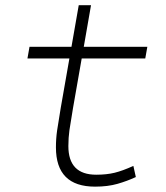

<svg xmlns="http://www.w3.org/2000/svg" viewBox="-20 -694 626 724"><path d="M338.4 9.8Q190.9 9.8 190.9 -138.2Q190.9 -170.9 195.3 -201.7Q199.7 -232.4 209 -287.1L241.7 -473.6H83.5L91.3 -517.6H249.5L276.9 -674.3H323.2L295.9 -517.6H535.6L527.8 -473.6H288.1L255.4 -287.1Q246.1 -232.9 241.9 -203.6Q237.8 -174.3 237.8 -143.1Q237.8 -35.2 342.8 -35.2Q381.8 -35.2 411.9 -42.5Q441.9 -49.8 482.9 -68.4L492.2 -26.4Q459.5 -11.2 422.9 -0.7Q386.2 9.8 338.4 9.8Z"/></svg>

Font: Cascadia Code NF ExtraLight
Style: Italic
Weight: 200
Italic angle: -10°
Monospace: yes
Designer: Aaron Bell
Foundry: Saja Typeworks
Version: Version 2404.023; ttfautohint (v1.8.4)